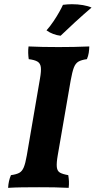

<svg xmlns="http://www.w3.org/2000/svg" viewBox="-20 -903 462 926"><path d="M172.8 -523.9Q179.3 -560.5 176.9 -579.1Q174.5 -597.7 160.8 -605.9Q147.1 -614.2 118.6 -617.7Q116.5 -631.4 116 -647.1Q115.5 -662.8 117.6 -679Q150.3 -677.5 186.3 -676.7Q222.3 -676 262.6 -676Q298.3 -676 335.9 -676.7Q373.4 -677.5 410.7 -679Q410.3 -663.3 408 -648.1Q405.7 -632.9 399.1 -617.7Q373.1 -614.2 358.6 -606Q344.1 -597.7 336.1 -576.8Q328.2 -555.9 320.6 -513.5L258.6 -154.7Q252 -117 254 -97.4Q256 -77.8 269.4 -70.3Q282.8 -62.8 309.2 -58.3Q311.7 -44.1 312.5 -28.6Q313.2 -13.2 311.2 3Q274.4 1 241.1 0.5Q207.7 0 168.3 0Q125.7 0 87.7 0.5Q49.8 1 19.1 3Q20.1 -14.7 23.4 -29.4Q26.7 -44 32.8 -58.3Q58.8 -61.8 72.7 -69.3Q86.7 -76.8 94.7 -96.1Q102.7 -115.4 109.2 -153.1ZM272.2 -730.6Q254.3 -732.6 236.7 -739.2Q219.1 -745.8 204.3 -756.5Q222.7 -777.3 238.4 -800.8Q254.2 -824.3 265.9 -845.3Q277.6 -866.3 283.6 -879.7Q294.6 -881.2 305.4 -881.9Q316.2 -882.7 326.7 -882.7Q355.1 -882.7 380 -878.4Q404.9 -874.1 421.5 -866.5Q379.8 -830.8 341.1 -795.3Q302.4 -759.8 272.2 -730.6Z"/></svg>

Font: Vollkorn
Style: Italic
Weight: 400
Italic angle: -11°
Designer: Friedrich Althausen
Foundry: Friedrich Althausen
Version: Version 5.001